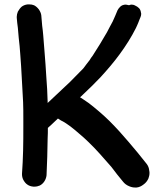

<svg xmlns="http://www.w3.org/2000/svg" viewBox="-20 -796 728 856"><path d="M84 5.9C88.9 14.6 94.7 22.5 102.5 27.3C109.4 32.2 118.2 35.2 128.9 36.1H133.8C142.6 36.1 150.4 34.2 157.2 31.2C165 27.3 171.9 21.5 177.7 12.7C183.6 3.9 186.5 -5.9 187.5 -14.6C190.4 -69.3 191.4 -124 192.4 -178.7C193.4 -194.3 193.4 -210 193.4 -225.6L196.3 -228.5C205.1 -236.3 213.9 -244.1 222.7 -252.9C227.5 -257.8 233.4 -262.7 238.3 -267.6C242.2 -264.6 247.1 -261.7 252 -258.8L259.8 -254.9C265.6 -252 271.5 -248 277.3 -244.1C282.2 -240.2 288.1 -236.3 293.9 -232.4C307.6 -221.7 321.3 -210.9 334 -199.2C346.7 -188.5 360.4 -176.8 373 -164.1C391.6 -146.5 409.2 -127.9 425.8 -109.4C442.4 -90.8 460 -71.3 476.6 -51.8L502 -18.6L528.3 13.7C535.2 22.5 543.9 29.3 555.7 34.2C564.5 38.1 573.2 40 582 40H588.9C599.6 39.1 610.4 34.2 620.1 26.4C629.9 19.5 636.7 10.7 641.6 0C644.5 -7.8 646.5 -15.6 646.5 -24.4C646.5 -27.3 646.5 -31.2 645.5 -34.2C644.5 -46.9 640.6 -56.6 633.8 -65.4C607.4 -99.6 580.1 -131.8 552.7 -164.1C526.4 -195.3 498 -226.6 467.8 -256.8C453.1 -271.5 437.5 -285.2 421.9 -298.8C407.2 -311.5 391.6 -324.2 375 -336.9C366.2 -342.8 358.4 -348.6 350.6 -353.5C345.7 -356.4 341.8 -359.4 336.9 -362.3C341.8 -366.2 345.7 -370.1 350.6 -375C377 -399.4 402.3 -424.8 427.7 -451.2C459 -485.4 488.3 -519.5 514.6 -555.7C541 -591.8 565.4 -629.9 585.9 -670.9C589.8 -679.7 593.8 -687.5 596.7 -695.3C599.6 -704.1 603.5 -711.9 606.4 -719.7C608.4 -724.6 609.4 -728.5 609.4 -733.4C609.4 -735.4 609.4 -737.3 608.4 -740.2C607.4 -748 604.5 -754.9 599.6 -759.8C594.7 -764.6 588.9 -768.6 582 -771.5C577.1 -774.4 571.3 -775.4 566.4 -775.4C564.5 -775.4 562.5 -775.4 560.5 -774.4C558.6 -773.4 556.6 -773.4 554.7 -772.5C553.7 -773.4 552.7 -773.4 551.8 -773.4C546.9 -774.4 543 -775.4 540 -775.4C537.1 -775.4 535.2 -775.4 532.2 -774.4C526.4 -773.4 520.5 -770.5 515.6 -765.6C510.7 -760.7 506.8 -755.9 503.9 -750C497.1 -733.4 490.2 -716.8 482.4 -700.2C473.6 -684.6 465.8 -668.9 457 -652.3L425.8 -599.6L392.6 -546.9C387.7 -541 383.8 -535.2 379.9 -528.3L366.2 -510.7C361.3 -503.9 356.4 -498 351.6 -491.2C332 -470.7 312.5 -451.2 293 -431.6L192.4 -336.9V-342.8C191.4 -379.9 189.5 -417 186.5 -453.1C184.6 -489.3 181.6 -526.4 178.7 -563.5C177.7 -576.2 176.8 -587.9 175.8 -599.6C174.8 -612.3 173.8 -624 172.9 -636.7C171.9 -651.4 169.9 -667 168 -681.6C167 -697.3 165 -712.9 164.1 -727.5C163.1 -736.3 159.2 -745.1 153.3 -753.9C146.5 -762.7 139.6 -768.6 131.8 -772.5C125 -775.4 118.2 -776.4 110.4 -776.4H103.5C92.8 -775.4 84 -771.5 77.1 -766.6C70.3 -760.7 64.5 -752.9 59.6 -744.1C56.6 -736.3 54.7 -728.5 54.7 -721.7V-716.8C55.7 -702.1 57.6 -686.5 59.6 -671.9L63.5 -627C64.5 -615.2 66.4 -603.5 67.4 -590.8C68.4 -579.1 69.3 -567.4 70.3 -554.7C73.2 -519.5 75.2 -484.4 77.1 -448.2L83 -340.8C84 -316.4 84 -293 84 -268.6V-232.4C84 -196.3 84 -160.2 83 -124C82 -106.4 82 -88.9 81.1 -72.3C80.1 -55.7 79.1 -38.1 78.1 -21.5V-18.6C78.1 -9.8 80.1 -2 84 5.9Z"/></svg>

Font: Citrustime FakeCyr
Style: Regular
Weight: 400
Version: Version 1.1